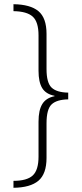

<svg xmlns="http://www.w3.org/2000/svg" viewBox="-20 -734 388 912"><path d="M44 125Q108 125 135.5 99.5Q163 74 163 10V-156Q163 -211 181 -240Q199 -269 239 -277V-279Q198 -287 180.5 -315.5Q163 -344 163 -398V-566Q163 -630 135.5 -655Q108 -680 44 -681V-714Q124 -713 162.5 -681Q201 -649 201 -573V-406Q201 -341 225 -318Q249 -295 304 -294V-262Q249 -261 225 -238Q201 -215 201 -148V16Q201 92 162.5 124.5Q124 157 44 158Z"/></svg>

Font: Noto Sans Khmer Condensed ExtraLight
Style: Regular
Weight: 200
Width: 3
Designer: Danh Hong and the Monotype Design Team
Foundry: Monotype Imaging Inc.
Version: Version 2.004; ttfautohint (v1.8.4.7-5d5b)